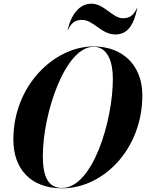

<svg xmlns="http://www.w3.org/2000/svg" viewBox="-20 -1012 792 1042"><path d="M425 -904C488 -904 529 -825 606 -825C670 -825 705 -872 725 -967H723C703 -925 680 -913 647 -913C591 -913 546 -992 476 -992C412 -992 367 -935 347 -850H349C369 -892 392 -904 425 -904ZM317.5 10C540.5 10 752.5 -202 752.5 -495C752.5 -658 645.5 -760 487.5 -760C274.5 -760 52.5 -548 52.5 -255C52.5 -92 149.5 10 317.5 10ZM487.5 -758C566.5 -758 592.5 -672 592.5 -585C592.5 -353 481.5 8 317.5 8C238.5 8 212.5 -58 212.5 -165C212.5 -397 333.5 -758 487.5 -758Z"/></svg>

Font: Bodoni* 96pt
Style: Bold Italic
Weight: 700
Italic angle: -13°
Version: Version 2.3